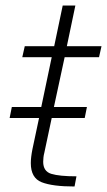

<svg xmlns="http://www.w3.org/2000/svg" viewBox="-20 -678 389 698"><path d="M15 -249 23 -289H130L168 -470H61L70 -510H177L208 -658H254L223 -510H349L340 -470H215L176 -289H296L288 -249H168L141 -122Q139 -115 138 -106Q137 -97 137 -90Q137 -55 166.5 -46Q196 -37 258 -37L251 0Q171 0 131.5 -15.5Q92 -31 92 -85Q92 -106 98 -136L122 -249Z"/></svg>

Font: Saira ExtraLight
Style: Italic
Weight: 200
Italic angle: -12°
Designer: Hector Gatti with collaboration of the Omnibus-Type team
Foundry: Omnibus-Type
Version: Version 1.100; ttfautohint (v1.8.3)